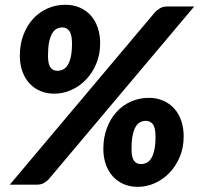

<svg xmlns="http://www.w3.org/2000/svg" viewBox="-20 -754 818 784"><path d="M389 -577.5Q389 -531 372.8 -493Q356.5 -455 330.2 -428Q304 -401 270.5 -386.2Q237 -371.5 202 -371.5Q170 -371.5 144 -382.8Q118 -394 99.5 -414.5Q81 -435 71 -463.5Q61 -492 61 -526.5Q61 -573 75.5 -611.2Q90 -649.5 115 -677Q140 -704.5 174 -719.5Q208 -734.5 247 -734.5Q279 -734.5 305.2 -723.2Q331.5 -712 350.2 -691.2Q369 -670.5 379 -641.5Q389 -612.5 389 -577.5ZM274 -576.5Q274 -612.5 263.2 -627.2Q252.5 -642 235 -642Q221.5 -642 210.5 -635.8Q199.5 -629.5 192 -615.8Q184.5 -602 180.2 -580Q176 -558 176 -526.5Q176 -492 186.2 -478.5Q196.5 -465 214 -465Q227 -465 238 -470.5Q249 -476 257 -489Q265 -502 269.5 -523.5Q274 -545 274 -576.5ZM614 -705.5Q622.5 -713.5 633.8 -720.5Q645 -727.5 664 -727.5H773L178 -21Q169.5 -12.5 158.2 -6.2Q147 0 131 0H20ZM730 -197Q730 -150.5 713.8 -112.5Q697.5 -74.5 671.2 -47.5Q645 -20.5 611.5 -5.8Q578 9 543 9Q511 9 485 -2.2Q459 -13.5 440.5 -34Q422 -54.5 412 -83Q402 -111.5 402 -145.5Q402 -192.5 416.5 -231Q431 -269.5 456 -297Q481 -324.5 515 -339.5Q549 -354.5 588 -354.5Q620 -354.5 646.2 -343Q672.5 -331.5 691.2 -311Q710 -290.5 720 -261.2Q730 -232 730 -197ZM615 -196Q615 -232.5 604.2 -246.5Q593.5 -260.5 576 -260.5Q562.5 -260.5 551.5 -254.5Q540.5 -248.5 533 -234.8Q525.5 -221 521.2 -199Q517 -177 517 -145.5Q517 -111.5 527.2 -97.8Q537.5 -84 555 -84Q568 -84 579 -89.5Q590 -95 598 -108.2Q606 -121.5 610.5 -143Q615 -164.5 615 -196Z"/></svg>

Font: Lato ExtraBold
Style: Italic
Weight: 800
Italic angle: -7°
Designer: Lukasz Dziedzic with Adam Twardoch and Botio Nikoltchev
Foundry: tyPoland Lukasz Dziedzic
Version: Version 2.015; 2015-08-06; http://www.latofonts.com/